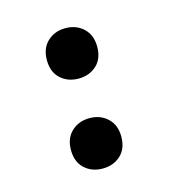

<svg xmlns="http://www.w3.org/2000/svg" viewBox="-76 -520 590 604"><g transform="rotate(-15 219.0 -218.5)"><path d="M269.5 -365.2Q269.5 -326.2 246.1 -304.7Q222.7 -283.2 187.5 -283.2Q152.3 -283.2 128.9 -304.7Q105.5 -326.2 105.5 -365.2Q105.5 -403.3 128.9 -425.3Q152.3 -447.3 187.5 -447.3Q222.7 -447.3 246.1 -425.3Q269.5 -403.3 269.5 -365.2ZM269.5 -72.3Q269.5 -33.2 246.1 -11.7Q222.7 9.8 187.5 9.8Q152.3 9.8 128.9 -11.7Q105.5 -33.2 105.5 -72.3Q105.5 -110.4 128.9 -132.3Q152.3 -154.3 187.5 -154.3Q222.7 -154.3 246.1 -132.3Q269.5 -110.4 269.5 -72.3Z"/></g></svg>

Font: Sudo
Style: Bold
Weight: 700
Monospace: yes
Designer: Jens Kutilek
Foundry: Jens Kutilek
Version: Version 0.040